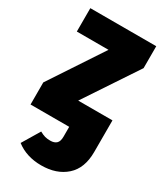

<svg xmlns="http://www.w3.org/2000/svg" viewBox="-190 -606 768 903"><g transform="rotate(30 193.5 -155.0)"><path d="M381 -414 191 -128H377V44Q377 132 326 177.5Q275 223 192 223Q112 223 56 180L113 85Q129 94 141.5 97.5Q154 101 171 101Q193 101 204.5 90Q216 79 216 54V0H6V-120L195 -406H23V-533H381Z"/></g></svg>

Font: Fira Sans Compressed ExtraBold
Style: Regular
Weight: 800
Width: 1
Designer: bBox Type GmbH & Carrois Corporate GbR & Edenspiekermann AG
Foundry: bBox Type GmbH & Carrois Corporate GbR & Edenspiekermann AG
Version: Version 4.301